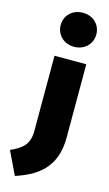

<svg xmlns="http://www.w3.org/2000/svg" viewBox="-242 -949 712 1249"><g transform="rotate(15 114.5 -325.0)"><path d="M152 -895C82 -895 32 -846 32 -781C32 -716 82 -666 152 -666C222 -666 272 -716 272 -781C272 -846 222 -895 152 -895ZM259 -577H45V-70C45 24 -3 56 -76 90L-2 245C140 199 259 120 259 -83Z"/></g></svg>

Font: Glow Sans SC Normal Heavy
Style: Regular
Weight: 900
Designer: Ryoko NISHIZUKA (kana, bopomofo & ideographs); Paul D. Hunt (Latin, Greek & Cyrillic); Sandoll Communications, Soo-young
Version: Version 0.93